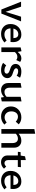

<svg xmlns="http://www.w3.org/2000/svg" viewBox="1638 -2397 768 4084"><g transform="rotate(90 2022.0 -355.0)"><path d="M335 -419H435L269 0H182L16 -419H122L232 -90Z M840 -112 884 -66Q807 6 700 6Q606 6 548.5 -48Q491 -102 491 -195Q491 -296 554.5 -360.5Q618 -425 715 -425Q793 -425 834.5 -378Q876 -331 876 -250Q876 -214 873 -195H583Q587 -132 621 -98.5Q655 -65 716 -65Q781 -65 840 -112ZM708 -360Q663 -360 631 -331.5Q599 -303 588 -256H791Q788 -360 708 -360Z M1218 -425Q1267 -425 1296 -399L1257 -316Q1230 -340 1189 -340Q1130 -340 1087 -286V0H988V-410L1069 -428L1085 -347Q1145 -425 1218 -425Z M1474 6Q1380 6 1317 -37L1371 -103Q1418 -65 1481 -65Q1513 -65 1530 -79Q1547 -93 1547 -115Q1547 -138 1525.5 -153.5Q1504 -169 1473.5 -178.5Q1443 -188 1413 -200Q1383 -212 1361.5 -237.5Q1340 -263 1340 -301Q1340 -360 1385 -392.5Q1430 -425 1500 -425Q1577 -425 1633 -397L1589 -325Q1551 -357 1494 -357Q1464 -357 1448 -345Q1432 -333 1432 -314Q1432 -292 1453.5 -278Q1475 -264 1506 -254Q1537 -244 1568 -232Q1599 -220 1620.5 -194Q1642 -168 1642 -129Q1642 -72 1597.5 -33Q1553 6 1474 6Z M2039 -410 2137 -428V-9L2056 9L2044 -57Q1978 6 1894 6Q1828 6 1787 -35.5Q1746 -77 1746 -148V-410L1845 -428V-183Q1845 -128 1868.5 -97Q1892 -66 1935 -66Q1996 -66 2039 -112Z M2459 6Q2365 6 2304.5 -52.5Q2244 -111 2244 -202Q2244 -298 2310.5 -361.5Q2377 -425 2477 -425Q2564 -425 2625 -370L2568 -306Q2518 -353 2464 -353Q2409 -353 2379 -313Q2349 -273 2349 -213Q2349 -147 2385.5 -108Q2422 -69 2477 -69Q2534 -69 2584 -113L2630 -65Q2560 6 2459 6Z M2974 -425Q3039 -425 3080 -383.5Q3121 -342 3121 -271V0H3023V-236Q3023 -290 2999 -321Q2975 -352 2931 -352Q2869 -352 2824 -307V0H2726V-702L2824 -719V-367Q2891 -425 2974 -425Z M3522 -103 3568 -56Q3510 7 3430 7Q3368 7 3327.5 -30.5Q3287 -68 3287 -126V-351H3209L3215 -409L3289 -411L3305 -503L3385 -520V-413L3536 -416L3530 -350H3385V-144Q3385 -107 3403 -86.5Q3421 -66 3449 -66Q3487 -66 3522 -103Z M3964 -112 4008 -66Q3931 6 3824 6Q3730 6 3672.5 -48Q3615 -102 3615 -195Q3615 -296 3678.5 -360.5Q3742 -425 3839 -425Q3917 -425 3958.5 -378Q4000 -331 4000 -250Q4000 -214 3997 -195H3707Q3711 -132 3745 -98.5Q3779 -65 3840 -65Q3905 -65 3964 -112ZM3832 -360Q3787 -360 3755 -331.5Q3723 -303 3712 -256H3915Q3912 -360 3832 -360Z"/></g></svg>

Font: EauTestText Semibold
Style: Regular
Weight: 600
Designer: Christian Thalmann (Catharsis Fonts)
Version: Version 0.001;PS 000.001;hotconv 1.0.88;makeotf.lib2.5.64775